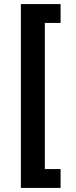

<svg xmlns="http://www.w3.org/2000/svg" viewBox="-20 -780 369 938"><path d="M82 138V-760H276V-668H199V46H276V138Z"/></svg>

Font: IBM Plex Sans Hebrew SmBld
Style: Regular
Weight: 600
Designer: Mike Abbink, Paul van der Laan, Pieter van Rosmalen, Yanek Iontef
Foundry: Bold Monday
Version: Version 1.3